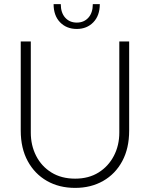

<svg xmlns="http://www.w3.org/2000/svg" viewBox="-20 -902 730 935"><path d="M346 13Q268 13 208.5 -21Q149 -55 115 -117.5Q81 -180 81 -266V-700H130V-256Q130 -194 156 -143Q182 -92 230.5 -62Q279 -32 346 -32Q412 -32 460 -62Q508 -92 534.5 -143Q561 -194 561 -256V-700H609V-266Q609 -180 575.5 -117.5Q542 -55 482.5 -21Q423 13 346 13ZM354 -761Q304 -761 272.5 -793.5Q241 -826 241 -882H276Q276 -840 297.5 -816Q319 -792 354 -792Q389 -792 410.5 -816Q432 -840 432 -882H466Q466 -826 434.5 -793.5Q403 -761 354 -761Z"/></svg>

Font: MuseoModerno ExtraLight
Style: Regular
Weight: 200
Designer: Pablo Cosgaya, Héctor Gatti, Marcela Romero, and the Authors of The MuseoModerno Project.
Foundry: Omnibus-Type Team
Version: Version 1.001